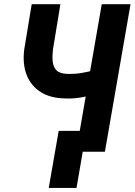

<svg xmlns="http://www.w3.org/2000/svg" viewBox="-20 -731 649 925"><path d="M132.8 -710.9H271L234.9 -491.2Q231.4 -460.9 233.9 -434.8Q236.3 -408.7 252.2 -392.3Q268.1 -376 304.2 -375Q320.8 -374.5 338.1 -375.5Q355.5 -376.5 372.8 -379.4Q390.1 -382.3 407 -386.2Q423.8 -390.1 439.9 -395.5L427.2 -276.9Q412.1 -270.5 395.5 -266.6Q378.9 -262.7 361.8 -260.3Q344.7 -257.8 327.6 -256.8Q310.5 -255.9 294.4 -256.8Q223.1 -257.8 176.3 -287.4Q129.4 -316.9 108.6 -369.6Q87.9 -422.4 96.7 -492.2ZM470.2 -710.9H608.9L485.4 0H346.7ZM396 -100.6 348.6 174.3H214.8L262.7 -100.6Z"/></svg>

Font: Roboto Condensed
Style: Bold Italic
Weight: 700
Italic angle: -12°
Designer: Christian Robertson
Foundry: Google
Version: Version 3.0